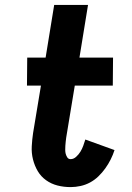

<svg xmlns="http://www.w3.org/2000/svg" viewBox="-20 -755 540 783"><path d="M268 8Q240 8 214.5 1.5Q189 -5 168 -20Q147 -35 134 -57Q121 -79 114.5 -105Q108 -131 109.5 -158.5Q111 -186 115 -213L147 -406H90L91 -520H166L201 -735H339L304 -520H441L440 -406H285L250 -194Q249 -186 248 -177.5Q247 -169 246.5 -160.5Q246 -152 246 -143.5Q246 -135 248 -127.5Q250 -120 254.5 -113Q259 -106 268 -106Q280 -106 290.5 -115.5Q301 -125 308 -136.5Q315 -148 319.5 -160.5Q324 -173 328 -186L447 -143Q441 -124 431.5 -105Q422 -86 409.5 -68.5Q397 -51 381.5 -36Q366 -21 347.5 -11Q329 -1 308.5 3.5Q288 8 268 8Z"/></svg>

Font: Iosevka Curly Heavy
Style: Italic
Weight: 900
Italic angle: -9°
Monospace: yes
Designer: Belleve Invis
Foundry: Belleve Invis
Version: Version 22.1.2; ttfautohint (v1.8.4)